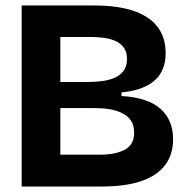

<svg xmlns="http://www.w3.org/2000/svg" viewBox="-20 -680 685 700"><path d="M59 0V-660H326Q386 -660 434 -649.5Q482 -639 515.5 -617.5Q549 -596 566.5 -563Q584 -530 584 -485Q584 -447 568 -417Q552 -387 516.5 -368Q481 -349 423 -343V-330Q520 -324 565.5 -283Q611 -242 611 -173Q611 -116 581.5 -77.5Q552 -39 494.5 -19.5Q437 0 351 0ZM200 -116H348Q366 -116 386.5 -119Q407 -122 426.5 -130Q446 -138 457.5 -154Q469 -170 469 -196Q469 -220 460 -236Q451 -252 435 -262Q419 -272 399.5 -277.5Q380 -283 359 -284.5Q338 -286 318 -286H200ZM200 -381H299Q324 -381 349.5 -384Q375 -387 396 -395.5Q417 -404 430 -421Q443 -438 443 -465Q443 -491 431 -507Q419 -523 400 -531Q381 -539 359 -542Q337 -545 317 -545H200Z"/></svg>

Font: Bricolage Grotesque 28pt
Style: Bold
Weight: 700
Designer: Mathieu Triay
Foundry: Atelier Triay
Version: Version 1.000;gftools[0.9.30]